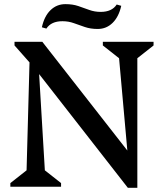

<svg xmlns="http://www.w3.org/2000/svg" viewBox="-20 -889 780 914"><path d="M588.5 4.9 134.2 -577.4V-690H181.5L614 -136.9L590.2 -127.7L546.8 -611.8L469.6 -672.6V-690H711V-672.6L633.8 -611.8V4.9ZM29.3 0V-17.4L106.5 -78.2L120.5 -592L49.1 -672.6V-690H157.1L193.5 -78.2L270.7 -17.4V0ZM445.1 -751.1Q411.1 -751.1 384 -760.4Q356.9 -769.6 331.5 -778.8Q306.1 -788 277.2 -788Q223.7 -788 200.8 -752.9L179.3 -759.1Q190.9 -812 220.4 -840.6Q249.9 -869.3 291.3 -869.3Q326.3 -869.3 353 -860.1Q379.6 -850.9 405 -841.7Q430.4 -832.4 459.3 -832.4Q512.8 -832.4 535.6 -867.5L557.2 -861.3Q545.6 -809.2 516.1 -780.2Q486.6 -751.1 445.1 -751.1Z"/></svg>

Font: Platypi Light
Style: Regular
Weight: 300
Designer: David Sargent
Foundry: Bolt Cutter Type
Version: Version 1.200